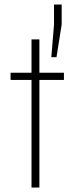

<svg xmlns="http://www.w3.org/2000/svg" viewBox="-20 -833 331 853"><path d="M120 0V-478H27V-510H120V-658H155V-510H264V-478H155V0ZM208 -579 220 -724V-813H254V-724L231 -579Z"/></svg>

Font: Saira SemiCondensed Thin
Style: Regular
Weight: 250
Width: 4
Designer: Hector Gatti with collaboration of the Omnibus-Type team
Foundry: Omnibus-Type
Version: Version 1.101